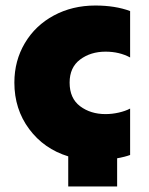

<svg xmlns="http://www.w3.org/2000/svg" viewBox="-20 -571 541 695"><path d="M325 -551Q397 -551 451 -531V-363Q412 -384 362 -384Q308 -384 270 -355.5Q232 -327 232 -272Q232 -215 270 -186.5Q308 -158 362 -158Q386 -158 410 -163.5Q434 -169 451 -178V-10Q432 -3 404 2V104H227V-5Q139 -32 85.5 -104Q32 -176 32 -272Q32 -351 70 -415Q108 -479 175 -515Q242 -551 325 -551Z"/></svg>

Font: Chess Sans ExtraBold
Style: Regular
Weight: 800
Designer: Wolf Bōese
Foundry: Wolf Bōese
Version: Version 7.223